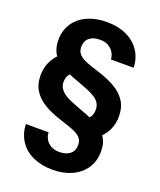

<svg xmlns="http://www.w3.org/2000/svg" viewBox="-168 -815 958 1151"><g transform="rotate(20 310.5 -240.0)"><path d="M307 232Q237 232 182.5 207.5Q128 183 97.5 137Q67 91 64 29H209Q210 52 221.5 72.5Q233 93 255 105.5Q277 118 308 118Q349 119 375.5 99Q402 79 402 40Q402 15 389.5 -1Q377 -17 355 -28Q333 -39 303.5 -48.5Q274 -58 239 -70Q187 -87 143 -113Q99 -139 73 -178.5Q47 -218 47 -278Q47 -317 61 -352.5Q75 -388 102 -416Q89 -435 82 -458.5Q75 -482 75 -511Q75 -574 105.5 -619Q136 -664 189.5 -688Q243 -712 312 -712Q384 -712 437.5 -687.5Q491 -663 522.5 -617Q554 -571 556 -509H411Q410 -532 398 -552.5Q386 -573 364 -585.5Q342 -598 311 -598Q270 -599 244 -579Q218 -559 218 -520Q218 -495 230 -479Q242 -463 264 -451.5Q286 -440 316 -430.5Q346 -421 381 -409Q433 -392 477 -366.5Q521 -341 547 -301.5Q573 -262 573 -202Q573 -163 559 -127.5Q545 -92 517 -64Q531 -45 537.5 -22Q544 1 544 30Q544 92 513.5 137.5Q483 183 429.5 207.5Q376 232 307 232ZM409 -139Q419 -149 424 -163Q429 -177 429 -193Q429 -219 417.5 -237Q406 -255 384 -268.5Q362 -282 332 -294Q302 -306 266 -319Q248 -325 234.5 -330.5Q221 -336 210 -341Q200 -331 195 -317.5Q190 -304 190 -287Q190 -267 197.5 -252Q205 -237 219 -224.5Q233 -212 253 -202Q273 -192 298.5 -182Q324 -172 353 -161Q368 -156 382 -150.5Q396 -145 409 -139Z"/></g></svg>

Font: DM Sans 12pt
Style: Bold
Weight: 700
Version: Version 4.004;gftools[0.9.30]